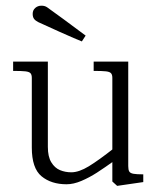

<svg xmlns="http://www.w3.org/2000/svg" viewBox="-20 -624 546 658"><path d="M89 -118.5V-357Q89 -368 84.5 -373Q80 -378 67.2 -379.5Q54.5 -381 25 -381V-413H144V-120.5Q144 -87 155.8 -67.8Q167.5 -48.5 185.5 -41Q203.5 -33.5 224.5 -33.5Q250.5 -33.5 284.5 -54.2Q318.5 -75 370.5 -116L376.5 -76.5Q338 -49 312 -32.2Q286 -15.5 259 -4Q232 7.5 208 7.5Q155.5 7.5 122.2 -20Q89 -47.5 89 -118.5ZM365 -2V-357Q365 -368 360.5 -373Q356 -378 343.2 -379.5Q330.5 -381 301 -381V-413H419.5V-55Q419.5 -42 423 -36.2Q426.5 -30.5 437 -28.5Q447.5 -26.5 471 -26.5V0L381.5 13ZM111.5 -548Q101.5 -553 96.8 -559.2Q92 -565.5 92 -576.5Q92 -589 100.8 -596.8Q109.5 -604.5 122 -604.5Q128 -604.5 132.5 -603.2Q137 -602 141.5 -599Q148.5 -594.5 197.8 -558.2Q247 -522 273.5 -502L260.5 -482Q242.5 -489 183 -515.5Q123.5 -542 111.5 -548Z"/></svg>

Font: Didactic
Style: Regular
Weight: 400
Designer: Tyler Finck
Foundry: Etcetera Type Co
Version: Version 3.007;FEAKit 1.0